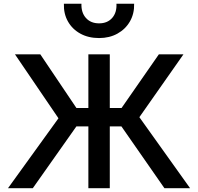

<svg xmlns="http://www.w3.org/2000/svg" viewBox="-20 -984 1036 1004"><path d="M839.7 0 581.8 -370.6 810.8 -700H939.4L708.8 -371.2L973.9 0ZM21.9 0 285.7 -365.5 58.2 -700H190.7L412.7 -370.1L151.6 0ZM442.1 0V-323.1H325.2V-419.1H442.1V-700H554.1V-419.1H670.7V-323.1H554.1V0ZM498.1 -785Q442.3 -785 400.3 -808.1Q358.3 -831.1 335.4 -871.6Q312.4 -912 314.1 -964.5H405.9Q404.1 -918.4 429.3 -890.1Q454.6 -861.9 498.1 -861.9Q541.6 -861.9 566.5 -890.1Q591.4 -918.4 588.9 -964.5H681.4Q682.8 -912.7 659.5 -872.1Q636.2 -831.5 594.2 -808.2Q552.3 -785 498.1 -785Z"/></svg>

Font: Geologica-Sharp
Style: Regular
Weight: 100
Designer: Sindre Bremnes, Frode Helland
Foundry: Monokrom Skriftforlag AS
Version: Version 1.010;gftools[0.9.28]